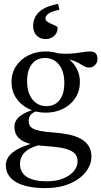

<svg xmlns="http://www.w3.org/2000/svg" viewBox="-20 -700 520 985"><path d="M211.5 265Q164 265 126.5 257.2Q89 249.5 63 234.5Q37 219.5 23.5 197.8Q10 176 10 147.5Q10 127.5 20.5 109.5Q31 91.5 53.2 76Q75.5 60.5 109.8 47.8Q144 35 192 25H217.5V37Q166 45.5 136.5 60.8Q107 76 94.8 96.5Q82.5 117 82.5 141.5Q82.5 169 97.2 189Q112 209 142.8 219.5Q173.5 230 221.5 230Q268 230 303.2 216Q338.5 202 358.2 178.5Q378 155 378 127.5Q378 108 369 94.5Q360 81 340.2 71.8Q320.5 62.5 288.2 57.2Q256 52 209 49Q162 46 131.8 37.2Q101.5 28.5 84.5 15.2Q67.5 2 60.8 -14.5Q54 -31 54 -49Q54 -83 85.5 -106.5Q117 -130 170.5 -141L183 -132Q156 -128.5 141.5 -115.2Q127 -102 127 -80Q127 -68 131.2 -58.2Q135.5 -48.5 148.2 -41Q161 -33.5 187 -28.2Q213 -23 256.5 -20Q300 -17 335.5 -9.2Q371 -1.5 396.2 13Q421.5 27.5 435.2 49.5Q449 71.5 449 103Q449 145 420.2 182Q391.5 219 338.2 242Q285 265 211.5 265ZM214.5 -122Q165.5 -122 125.5 -142.2Q85.5 -162.5 62.2 -198Q39 -233.5 39 -278.5Q39 -325 62.2 -360.5Q85.5 -396 125.5 -416Q165.5 -436 214.5 -436Q251.5 -436 283.2 -424.5Q315 -413 339 -391.8Q363 -370.5 376.5 -342Q390 -313.5 390 -279.5Q390 -233.5 366.8 -197.8Q343.5 -162 303.8 -142Q264 -122 214.5 -122ZM218.5 -155.5Q261.5 -155.5 285.8 -187Q310 -218.5 310 -274.5Q310 -334 282.8 -368.2Q255.5 -402.5 210.5 -402.5Q168 -402.5 143.5 -371.2Q119 -340 119 -283.5Q119 -224.5 146.2 -190Q173.5 -155.5 218.5 -155.5ZM276 -400.5 260 -429Q292.5 -424 319 -424.2Q345.5 -424.5 367.2 -427.2Q389 -430 408 -433Q427 -436 444 -436Q461.5 -436 470.8 -426.5Q480 -417 480 -397.5Q480 -379 467.5 -366.2Q455 -353.5 437.5 -353.5Q423.5 -353.5 410.8 -360.8Q398 -368 381.5 -377.5Q365 -387 339.8 -394Q314.5 -401 276 -400.5ZM275.5 -558Q275.5 -531 257.2 -515.2Q239 -499.5 214 -499.5Q185.5 -499.5 167.8 -517.8Q150 -536 150 -567.5Q150 -592.5 161.8 -614.8Q173.5 -637 201.5 -654Q229.5 -671 278 -680L284.5 -650Q238.5 -640 225.8 -628Q213 -616 213 -604.5Q213 -596 222.5 -589.2Q232 -582.5 244.2 -577.2Q256.5 -572 266 -567.2Q275.5 -562.5 275.5 -558Z"/></svg>

Font: Newsreader Text
Style: Regular
Weight: 400
Designer: Hugues Gentile
Foundry: Production Type
Version: Version 1.001